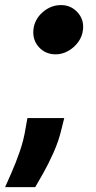

<svg xmlns="http://www.w3.org/2000/svg" viewBox="-46 -573 384 770"><path d="M211.6 -99.4 201.7 -59.7Q190 -8.5 169 38.2Q148.1 84.9 127.5 121.3Q106.9 157.7 95.2 177.6H-25.6Q-17.4 159.1 -0.7 121.4Q16 83.8 32.7 36.2Q49.4 -11.4 56.8 -59.7L63.9 -99.4ZM177.6 -355.1Q136 -355.1 109.9 -384.1Q83.8 -413 88.1 -454.5Q92.3 -495 124.8 -523.8Q157.3 -552.6 198.9 -552.6Q238.3 -552.6 264.7 -523.8Q291.2 -495 286.9 -454.5Q284.1 -426.8 267.6 -404.3Q251.1 -381.7 227.1 -368.4Q203.1 -355.1 177.6 -355.1Z"/></svg>

Font: Inter UI Black
Style: Italic
Weight: 900
Italic angle: -9.39999°
Designer: Rasmus Andersson
Foundry: rsms
Version: 3.2;8d6f07862